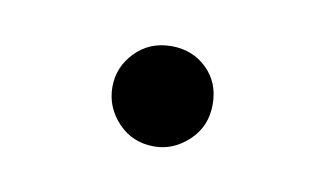

<svg xmlns="http://www.w3.org/2000/svg" viewBox="-30 -152 338 198"><g transform="rotate(10 139.0 -52.5)"><path d="M138 -105Q160 -105 175 -90.5Q190 -76 190 -53Q190 -30 174 -15Q158 0 138 0Q115 0 100 -16Q85 -32 85 -53Q85 -74 100 -89.5Q115 -105 138 -105Z"/></g></svg>

Font: CMU Serif
Style: Roman
Weight: 500
Version: Version 0.7.0